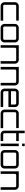

<svg xmlns="http://www.w3.org/2000/svg" viewBox="2646 -3456 810 6142"><g transform="rotate(90 3051.0 -385.0)"><path d="M172 0Q139 0 111.5 -16.5Q84 -33 67.5 -60.5Q51 -88 51 -121V-459Q51 -492 67.5 -519.5Q84 -547 111.5 -563.5Q139 -580 172 -580H640V-498H172Q156 -498 144.5 -486.5Q133 -475 133 -459V-121Q133 -105 144.5 -93.5Q156 -82 172 -82H642V0H172Z M867 0Q834 0 806.5 -16.5Q779 -33 762.5 -60.5Q746 -88 746 -121V-459Q746 -492 762.5 -519.5Q779 -547 806.5 -563.5Q834 -580 867 -580H1215Q1249 -580 1276.5 -563.5Q1304 -547 1320.5 -519.5Q1337 -492 1337 -459V-121Q1337 -88 1320.5 -60.5Q1304 -33 1276.5 -16.5Q1249 0 1215 0H867ZM867 -82H1215Q1231 -82 1242.5 -93.5Q1254 -105 1254 -121V-459Q1254 -475 1242.5 -486.5Q1231 -498 1215 -498H867Q851 -498 839.5 -486.5Q828 -475 828 -459V-121Q828 -105 839.5 -93.5Q851 -82 867 -82Z M1426 0V-580H1896Q1929 -580 1956.5 -563.5Q1984 -547 2000.5 -519.5Q2017 -492 2017 -459V0H1935V-459Q1935 -475 1923.5 -486.5Q1912 -498 1896 -498H1548Q1532 -498 1520 -486.5Q1508 -475 1508 -459V0Z M2122 0V-580H2592Q2625 -580 2652.5 -563.5Q2680 -547 2696.5 -519.5Q2713 -492 2713 -459V0H2631V-459Q2631 -475 2619.5 -486.5Q2608 -498 2592 -498H2244Q2228 -498 2216 -486.5Q2204 -475 2204 -459V0Z M2936 0Q2903 0 2875.5 -16.5Q2848 -33 2831.5 -60.5Q2815 -88 2815 -121V-459Q2815 -492 2831.5 -519.5Q2848 -547 2875.5 -563.5Q2903 -580 2936 -580H3284Q3318 -580 3345.5 -563.5Q3373 -547 3389.5 -519.5Q3406 -492 3406 -459V-249H2897V-121Q2897 -105 2908.5 -93.5Q2920 -82 2936 -82H3406V0H2936ZM2897 -331H3323V-459Q3323 -475 3311.5 -486.5Q3300 -498 3284 -498H2936Q2920 -498 2908.5 -486.5Q2897 -475 2897 -459Z M3608 0Q3575 0 3547.5 -16.5Q3520 -33 3503.5 -60.5Q3487 -88 3487 -121V-459Q3487 -492 3503.5 -519.5Q3520 -547 3547.5 -563.5Q3575 -580 3608 -580H4076V-498H3608Q3592 -498 3580.5 -486.5Q3569 -475 3569 -459V-121Q3569 -105 3580.5 -93.5Q3592 -82 3608 -82H4078V0H3608Z M4280 0Q4246 0 4218.5 -16.5Q4191 -33 4175 -60.5Q4159 -88 4159 -121V-770H4241V-580H4492V-498H4241V-121Q4241 -105 4252.5 -93.5Q4264 -82 4280 -82H4492V0H4280Z M4573 0V-580H4655V0ZM4573 -688V-770H4655V-688Z M4901 0Q4868 0 4840.5 -16.5Q4813 -33 4796.5 -60.5Q4780 -88 4780 -121V-459Q4780 -492 4796.5 -519.5Q4813 -547 4840.5 -563.5Q4868 -580 4901 -580H5249Q5283 -580 5310.5 -563.5Q5338 -547 5354.5 -519.5Q5371 -492 5371 -459V-121Q5371 -88 5354.5 -60.5Q5338 -33 5310.5 -16.5Q5283 0 5249 0H4901ZM4901 -82H5249Q5265 -82 5276.5 -93.5Q5288 -105 5288 -121V-459Q5288 -475 5276.5 -486.5Q5265 -498 5249 -498H4901Q4885 -498 4873.5 -486.5Q4862 -475 4862 -459V-121Q4862 -105 4873.5 -93.5Q4885 -82 4901 -82Z M5460 0V-580H5930Q5963 -580 5990.5 -563.5Q6018 -547 6034.5 -519.5Q6051 -492 6051 -459V0H5969V-459Q5969 -475 5957.5 -486.5Q5946 -498 5930 -498H5582Q5566 -498 5554 -486.5Q5542 -475 5542 -459V0Z"/></g></svg>

Font: Orbitron
Style: Regular
Weight: 400
Designer: Matt McInerney
Foundry: The League of Moveable Type
Version: Version 2.001